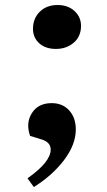

<svg xmlns="http://www.w3.org/2000/svg" viewBox="-20 -570 431 773"><path d="M112.8 -454.1Q112.8 -495.6 140.1 -522.7Q167.5 -549.8 211.9 -549.8Q253.9 -549.8 280 -525.6Q306.2 -501.5 306.2 -465.8Q306.2 -423.3 276.9 -398.2Q247.6 -373 205.1 -373Q163.1 -373 137.9 -395.8Q112.8 -418.5 112.8 -454.1ZM116.2 183.1 90.8 147.9Q184.1 82 184.1 32.2Q184.1 2.4 147 -8.8L101.1 -22.9Q83 -74.7 108.4 -114.7Q133.8 -154.8 188 -154.8Q231.9 -154.8 258.5 -125.5Q285.2 -96.2 285.2 -48.8Q285.2 11.7 238.5 73.7Q191.9 135.7 116.2 183.1Z"/></svg>

Font: Literata SemiBold
Style: Italic
Weight: 650
Italic angle: -2.39999°
Designer: Latin by Veronika Burian and Jose Scaglione. Greek by Irene Vlachou. Cyrillic by Vera Evstafieva
Foundry: TypeTogether
Version: Version 3.021